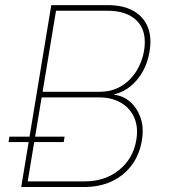

<svg xmlns="http://www.w3.org/2000/svg" viewBox="-20 -748 676 768"><path d="M64.9 0 185.1 -727.5H411.1Q472.7 -727.5 513.2 -704.8Q553.7 -682.1 570.8 -640.6Q587.9 -599.1 578.1 -541.5Q571.3 -499 551.8 -463.4Q532.2 -427.7 502.9 -403.6Q473.6 -379.4 437 -370.6V-368.7Q472.7 -365.2 500.7 -340.6Q528.8 -315.9 542.5 -276.4Q556.2 -236.8 547.4 -186Q538.1 -129.4 507.3 -87.9Q476.6 -46.4 428.2 -23.2Q379.9 0 316.4 0ZM90.8 -22.5H318.8Q400.4 -22.5 456.8 -68.4Q513.2 -114.3 525.4 -189Q533.7 -239.3 517.1 -277.3Q500.5 -315.4 463.9 -336.9Q427.2 -358.4 376 -358.4H146.5ZM150.4 -380.9H377.9Q427.7 -380.9 465.1 -403.6Q502.4 -426.3 525.6 -463.6Q548.8 -501 556.2 -544.4Q568.8 -621.6 529.1 -663.3Q489.3 -705.1 408.7 -705.1H204.1ZM14.2 -179.7 17.6 -201.2H238.3L234.9 -179.7Z"/></svg>

Font: Inter 16pt Thin
Style: Italic
Weight: 250
Italic angle: -9.3988°
Version: Version 4.001;git-66647c0bb